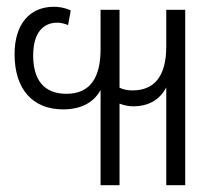

<svg xmlns="http://www.w3.org/2000/svg" viewBox="-20 -546 653 567"><path d="M374 -232C415 -232 451 -249 471 -288V1H527V-517H471V-409C471 -316 432 -279 371 -279C356 -279 343 -282 333 -287V-517H277V-401C277 -316 246 -269 176 -269C110 -269 78 -310 78 -382C78 -450 108 -479 149 -479C158 -479 169 -477 181 -472L189 -515C170 -524 153 -526 139 -526C68 -526 23 -475 23 -386C23 -282 77 -223 166 -223C217 -223 255 -241 277 -280V1H333V-240C346 -235 360 -232 374 -232Z"/></svg>

Font: Noto Sans Thai UI Condensed Light
Style: Regular
Weight: 300
Width: 3
Designer: Monotype Design Team
Foundry: Monotype Imaging Inc.
Version: Version 1.901